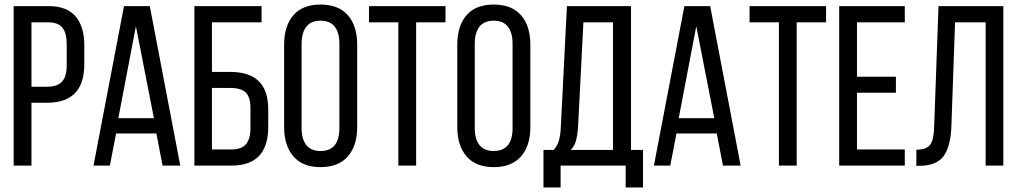

<svg xmlns="http://www.w3.org/2000/svg" viewBox="-20 -727 4468 843"><path d="M40 -700.2H192.9Q272.9 -700.2 311.5 -655.5Q350.1 -610.8 350.1 -528.8V-444.8Q350.1 -275.9 187 -275.9H118.2V0H40ZM118.2 -346.2H187Q231.4 -346.2 252.2 -368.4Q272.9 -390.6 272.9 -439.9V-533.2Q272.9 -582 253.9 -605.5Q234.9 -628.9 192.9 -628.9H118.2Z M666.5 -141.1H489.7L462.4 0H390.6L524.4 -700.2H637.7L771.5 0H693.8ZM576.7 -611.8 499.5 -208H655.8Z M910.6 -411.1H992.7Q1157.7 -411.1 1157.7 -247.1V-169.9Q1157.7 0 996.6 0H833.5V-700.2H1128.4V-628.9H910.6ZM910.6 -70.8H996.6Q1039.6 -70.8 1059.6 -93.5Q1079.6 -116.2 1079.6 -165V-252Q1079.6 -301.3 1058.6 -321Q1037.6 -340.8 992.7 -340.8H910.6Z M1227.5 -168.9V-530.8Q1227.5 -613.3 1268.1 -660.2Q1308.6 -707 1387.2 -707Q1466.3 -707 1507.3 -660.2Q1548.3 -613.3 1548.3 -530.8V-168.9Q1548.3 -87.4 1507.3 -40.3Q1466.3 6.8 1387.2 6.8Q1309.1 6.8 1268.3 -40.3Q1227.5 -87.4 1227.5 -168.9ZM1304.2 -535.2V-165Q1304.2 -116.2 1325 -90.1Q1345.7 -64 1387.2 -64Q1470.2 -64 1470.2 -165V-535.2Q1470.2 -583.5 1449.7 -609.9Q1429.2 -636.2 1387.2 -636.2Q1345.7 -636.2 1325 -609.9Q1304.2 -583.5 1304.2 -535.2Z M1807.1 0H1729V-628.9H1600.1V-700.2H1936V-628.9H1807.1Z M1987.8 -168.9V-530.8Q1987.8 -613.3 2028.3 -660.2Q2068.8 -707 2147.5 -707Q2226.6 -707 2267.6 -660.2Q2308.6 -613.3 2308.6 -530.8V-168.9Q2308.6 -87.4 2267.6 -40.3Q2226.6 6.8 2147.5 6.8Q2069.3 6.8 2028.6 -40.3Q1987.8 -87.4 1987.8 -168.9ZM2064.5 -535.2V-165Q2064.5 -116.2 2085.2 -90.1Q2106 -64 2147.5 -64Q2230.5 -64 2230.5 -165V-535.2Q2230.5 -583.5 2210 -609.9Q2189.5 -636.2 2147.5 -636.2Q2106 -636.2 2085.2 -609.9Q2064.5 -583.5 2064.5 -535.2Z M2803.2 96.2H2727.1V0H2441.4V96.2H2366.2V-68.8H2411.1Q2427.7 -87.4 2434.3 -111.1Q2440.9 -134.8 2442.4 -170.9L2469.2 -700.2H2750.5V-68.8H2803.2ZM2541.5 -628.9 2518.1 -171.9Q2515.6 -132.3 2508.8 -108.9Q2502 -85.4 2486.3 -68.8H2671.4V-628.9Z M3127 -141.1H2950.2L2922.9 0H2851.1L2984.9 -700.2H3098.1L3231.9 0H3154.3ZM3037.1 -611.8 2960 -208H3116.2Z M3478 0H3399.9V-628.9H3271V-700.2H3606.9V-628.9H3478Z M3742.7 -390.1H3913.6V-319.8H3742.7V-70.8H3952.6V0H3664.6V-700.2H3952.6V-628.9H3742.7Z M4307.6 -628.9H4173.3L4157.2 -173.8Q4154.3 -85 4123.5 -42.2Q4092.8 0.5 4016.6 1H4003.4V-69.8Q4049.3 -69.8 4064.7 -92.5Q4080.1 -115.2 4081.5 -169.9L4100.6 -700.2H4385.3V0H4307.6Z"/></svg>

Font: Bebas Neue Regular
Style: Regular
Weight: 400
Designer: Ryoichi Tsunekawa
Foundry: Ryoichi Tsunekawa
Version: Version 001.003